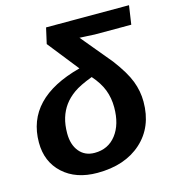

<svg xmlns="http://www.w3.org/2000/svg" viewBox="-109 -816 830 916"><g transform="rotate(-15 306.0 -358.0)"><path d="M272 -86.4Q338.9 -86.4 378.2 -137.2Q417.5 -188 417.5 -272.5Q417.5 -318.8 402.3 -358.6Q387.2 -398.4 351.1 -439.5Q288.6 -416 258.1 -394Q227.5 -372.1 208.3 -345.7Q189 -319.3 178.7 -285.9Q168.5 -252.4 168.5 -210Q168.5 -153.8 196.3 -120.1Q224.1 -86.4 272 -86.4ZM417.5 -631.8 380.4 -633.8Q369.1 -634.3 359.1 -634.8Q349.1 -635.3 343.3 -635.7L468.8 -484.4Q521.5 -414.6 540.5 -364.5Q559.6 -314.5 559.6 -262.2Q559.6 -137.7 478 -64.2Q396.5 9.3 260.3 9.3Q154.3 9.3 90.6 -49.1Q26.9 -107.4 26.9 -202.6Q26.9 -421.4 305.2 -494.6L184.6 -647L202.1 -724.6H611.8L598.1 -631.8Z"/></g></svg>

Font: Liberation Sans
Style: Bold Italic
Weight: 700
Italic angle: -12°
Designer: Steve Matteson
Foundry: Ascender Corporation
Version: Version 2.1.5